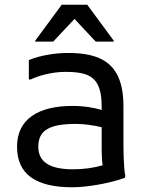

<svg xmlns="http://www.w3.org/2000/svg" viewBox="-20 -780 630 812"><path d="M295 -700 385 -604H461V-608L349 -760H241L129 -608V-604H205ZM502 -200V-332C502 -520 398 -556 266 -556C214 -556 150 -546 102 -526V-444H110C142 -460 202 -476 254 -476C358 -476 410 -456 410 -328V-315C379 -324 339 -332 286 -332C142 -332 52 -276 52 -160C52 -44 130 12 286 12C346 12 442 -4 508 -28L510 -36C502 -72 502 -160 502 -200ZM142 -160C142 -232 194 -256 302 -256C335 -256 376 -250 410 -242V-148C410 -123 411 -100 414 -81C376 -70 334 -64 290 -64C194 -64 142 -92 142 -160Z"/></svg>

Font: Kufam Arabic Latin Roman Normal
Style: Regular
Weight: 400
Designer: Wael Morcos & Artur Schmal
Version: Version 1.200;PS 001.200;hotconv 1.0.88;makeotf.lib2.5.64775